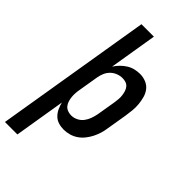

<svg xmlns="http://www.w3.org/2000/svg" viewBox="-314 -810 1101 1101"><g transform="rotate(45 236.5 -260.0)"><path d="M-27 215 130 -735H231L183 -444Q195 -463 211 -479Q227 -495 245.5 -506.5Q264 -518 285 -523Q306 -528 327 -528Q352 -528 375 -518.5Q398 -509 412.5 -490.5Q427 -472 433.5 -448.5Q440 -425 442.5 -400Q445 -375 442.5 -349.5Q440 -324 436 -299L416 -179Q413 -156 406.5 -134Q400 -112 389.5 -91Q379 -70 364 -51Q349 -32 329.5 -18.5Q310 -5 287 1.5Q264 8 242 8Q219 8 198.5 1.5Q178 -5 163 -20Q148 -35 139 -54.5Q130 -74 125 -95L74 215ZM215 -80Q235 -80 254.5 -89.5Q274 -99 287 -116Q300 -133 307 -153Q314 -173 318 -193L338 -313Q340 -327 341 -341.5Q342 -356 340 -370Q338 -384 334 -397Q330 -410 321.5 -420.5Q313 -431 300 -435.5Q287 -440 272 -440Q253 -440 233.5 -432.5Q214 -425 199.5 -410.5Q185 -396 177 -377Q169 -358 166 -339L146 -219Q143 -203 142 -187.5Q141 -172 142.5 -157Q144 -142 148.5 -127.5Q153 -113 162 -102Q171 -91 185 -85.5Q199 -80 215 -80Z"/></g></svg>

Font: Iosevka Curly Slab Semibold
Style: Italic
Weight: 600
Italic angle: -9°
Monospace: yes
Designer: Belleve Invis
Foundry: Belleve Invis
Version: Version 22.1.2; ttfautohint (v1.8.4)